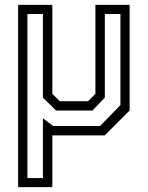

<svg xmlns="http://www.w3.org/2000/svg" viewBox="-20 -560 611 794"><path d="M55 214V-540H196.5V-172L227 -141.5H344L374.5 -172V-540H516V-103L413 0H196.5V214ZM93.5 176.5H157.5V-71L199.5 -39H394L478 -125.5V-502H413.5V-156.5L362.5 -103H211.5L157.5 -156.5V-502H93.5Z"/></svg>

Font: Tourney
Style: Regular
Weight: 400
Designer: Tyler Finck
Foundry: Etcetera Type Co
Version: Version 1.015